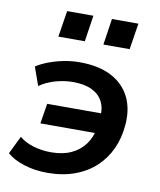

<svg xmlns="http://www.w3.org/2000/svg" viewBox="-83 -789 721 865"><g transform="rotate(10 278.0 -356.5)"><path d="M192 10Q135 10 85.5 -5.5Q36 -21 7 -47L47 -129Q73 -107 111.5 -95.5Q150 -84 192 -84Q245 -84 283.5 -101.5Q322 -119 346 -151Q370 -183 377 -225L384 -204H123L138 -296H395L384 -277Q388 -319 372.5 -349.5Q357 -380 323 -396.5Q289 -413 235 -413Q198 -413 157.5 -402Q117 -391 84 -368L54 -452Q77 -467 108 -479Q139 -491 176 -498.5Q213 -506 250 -506Q338 -506 396 -475.5Q454 -445 481 -390Q508 -335 501 -261Q496 -202 473.5 -153Q451 -104 412 -67.5Q373 -31 317.5 -10.5Q262 10 192 10ZM341 -603 359 -723H480L461 -603ZM135 -603 154 -723H274L256 -603Z"/></g></svg>

Font: Nunito Sans 9pt
Style: Bold Italic
Weight: 700
Italic angle: -9°
Version: Version 3.101;gftools[0.9.27]